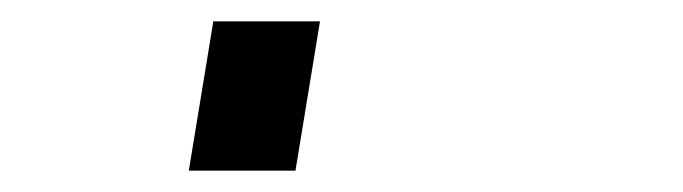

<svg xmlns="http://www.w3.org/2000/svg" viewBox="-20 60 640 180"><path d="M157 220 180 80H280L257 220Z"/></svg>

Font: Iosevka Extended
Style: Bold Italic
Weight: 700
Width: 7
Italic angle: -9°
Monospace: yes
Designer: Belleve Invis
Foundry: Belleve Invis
Version: Version 32.5.0; ttfautohint (v1.8.4)